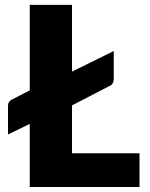

<svg xmlns="http://www.w3.org/2000/svg" viewBox="-20 -748 598 768"><path d="M268 -461.5 435 -544V-433.5Q435 -409.5 415 -402.5L268 -326.5V-135H538V0H99V-252.5L12 -210V-324Q12 -343.5 30 -351L99 -386.5V-728.5H268Z"/></svg>

Font: LatoHex
Style: Regular
Weight: 900
Designer: Lukasz Dziedzic
Foundry: tyPoland Lukasz Dziedzic
Version: Version 1.104; Western+Polish opensource